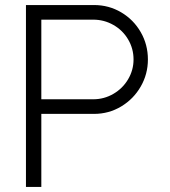

<svg xmlns="http://www.w3.org/2000/svg" viewBox="-20 -742 673 762"><path d="M510 -506Q510 -549 488.5 -585.5Q467 -622 430 -643Q393 -664 350 -664H144V-348H350Q393 -348 430 -369.5Q467 -391 488.5 -427.5Q510 -464 510 -506ZM83 -722H353Q412 -722 461 -693Q510 -664 538.5 -614.5Q567 -565 567 -506Q567 -448 538.5 -398.5Q510 -349 461 -319.5Q412 -290 353 -290H144V0H83Z"/></svg>

Font: SUIT Light
Style: Regular
Weight: 300
Designer: Sunn Youn; Korean Glyphs from Source Han Sans (Sandoll Communications; Soo-young Jang, Joo-yeon Kang)
Foundry: Sunn
Version: Version 1.006